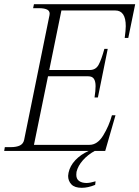

<svg xmlns="http://www.w3.org/2000/svg" viewBox="-41 -720 665 916"><path d="M604 -700 571 -539H554Q559 -577 559 -595Q559 -670 509 -670H252L194 -386H387Q416 -386 429.5 -411Q443 -436 457 -487H473L426 -255H410Q415 -287 415 -309Q415 -332 407 -344Q399 -356 380 -356H188L121 -29H386Q424 -29 451.5 -74Q479 -119 493 -170H510L461 0H411Q378 18 354.5 44.5Q331 71 324 100L323 114Q323 134 336.5 143.5Q350 153 372 153Q388 153 415 145L413 162Q379 176 349 176Q315 176 299.5 159.5Q284 143 284 119Q284 114 286 104Q293 71 318.5 44Q344 17 382 0H-21L-18 -18H9Q38 -18 54 -26Q70 -34 74 -52L195 -647Q199 -665 186 -673Q173 -681 144 -681H117L121 -700Z"/></svg>

Font: Taviraj ExtraLight
Style: Italic
Weight: 275
Italic angle: -12°
Designer: Katatrad Team
Foundry: CadsonDemak
Version: Version 1.001